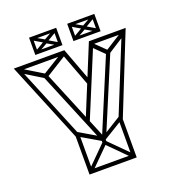

<svg xmlns="http://www.w3.org/2000/svg" viewBox="-130 -816 834 918"><g transform="rotate(-20 286.5 -357.0)"><path d="M172 -186 2 -600H23L190 -195ZM169 0V-204H189V0ZM182 0 169 -13 281 -125 294 -112ZM169 0V-20H409V0ZM288 -126 168 -196 179 -214 298 -144ZM396 0 284 -112 297 -125 409 -13ZM279 -115V-144H299V-115ZM389 0V-204H409V0ZM292 -127 281 -142 399 -215 408 -198ZM280 -131 122 -512 143 -516 297 -144ZM256 -236 238 -244 384 -600 403 -591ZM133 -502 14 -575 30 -590 147 -519ZM304 -139 286 -147 445 -527 464 -520ZM20 -580V-600H259V-580ZM135 -503 126 -522 248 -597 260 -581ZM310 -405 240 -591 259 -600 329 -413ZM406 -187 387 -195 551 -600H571ZM450 -505 377 -577 391 -592 463 -522ZM456 -510 450 -530 548 -592 559 -576ZM384 -580V-600H562V-580ZM317 -626V-641H451V-626ZM330 -629 319 -640 378 -675 386 -661ZM315 -626V-714H331V-626ZM376 -662V-678H392V-662ZM437 -626V-714H453V-626ZM321 -699V-714H451V-699ZM330 -711 386 -679 378 -665 319 -700ZM438 -629 382 -661 390 -675 449 -640ZM438 -711 449 -700 390 -665 382 -679ZM123 -626V-641H257V-626ZM136 -629 125 -640 184 -675 192 -661ZM121 -626V-714H137V-626ZM182 -662V-678H198V-662ZM243 -626V-714H259V-626ZM127 -699V-714H257V-699ZM136 -711 192 -679 184 -665 125 -700ZM244 -629 188 -661 196 -675 255 -640ZM244 -711 255 -700 196 -665 188 -679Z"/></g></svg>

Font: Octagon Variable
Style: Regular
Weight: 400
Designer: Alexander Royter, Emma Schmalisch, Felix Willnauer, Friederike Temme, Greta Wachholz, Jason Tsiakas, Julia Baskal, Julia
Foundry: Type Design @ HAW Hamburg
Version: Version 1.000